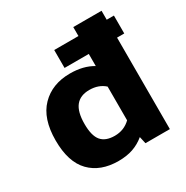

<svg xmlns="http://www.w3.org/2000/svg" viewBox="-158 -805 915 947"><g transform="rotate(-30 299.5 -332.0)"><path d="M31 -233Q31 -357 93 -420.5Q155 -484 257 -484Q333 -484 386 -452V-521H248V-623H386V-674H547V-623H588V-521H547V0H408L399 -40Q369 -15 333 -2.5Q297 10 250 10Q148 10 89.5 -50Q31 -110 31 -233ZM386 -143V-335Q352 -366 299 -366Q247 -366 221 -333.5Q195 -301 195 -232Q195 -165 219.5 -136Q244 -107 296 -107Q349 -107 386 -143Z"/></g></svg>

Font: Kanit SemiBold
Style: Regular
Weight: 600
Designer: Katatrad Team
Foundry: CadsonDemak
Version: Version 1.030